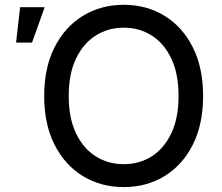

<svg xmlns="http://www.w3.org/2000/svg" viewBox="-20 -757 912 787"><path d="M487.3 9.8Q393.6 9.8 319.8 -35.2Q246.1 -80.1 203.6 -163.8Q161.1 -247.6 161.1 -363.3Q161.1 -479.5 203.6 -563.2Q246.1 -647 319.8 -692.1Q393.6 -737.3 487.3 -737.3Q581.1 -737.3 654.5 -692.1Q728 -647 770.3 -563.2Q812.5 -479.5 812.5 -363.3Q812.5 -247.6 770.3 -163.8Q728 -80.1 654.5 -35.2Q581.1 9.8 487.3 9.8ZM487.3 -84Q550.8 -84 601.6 -116Q652.3 -147.9 682.1 -210.4Q711.9 -272.9 711.9 -363.3Q711.9 -454.6 682.1 -517.1Q652.3 -579.6 601.6 -611.6Q550.8 -643.6 487.3 -643.6Q423.3 -643.6 372.3 -611.3Q321.3 -579.1 291.5 -516.6Q261.7 -454.1 261.7 -363.3Q261.7 -272.9 291.5 -210.7Q321.3 -148.4 372.3 -116.2Q423.3 -84 487.3 -84ZM45.9 -582.5 62.5 -727.5H163.1L111.3 -582.5Z"/></svg>

Font: Inter Cardless
Style: Regular
Weight: 400
Designer: Rasmus Andersson
Foundry: rsms
Version: Version 4.001;git-9221beed3